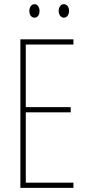

<svg xmlns="http://www.w3.org/2000/svg" viewBox="-20 -903 421 923"><path d="M121 -850C121 -833 130 -818 146 -818C160 -818 170 -831 170 -850C170 -869 160 -883 146 -883C130 -883 121 -867 121 -850ZM262 -851C262 -833 272 -818 287 -818C302 -818 312 -832 312 -851C312 -870 301 -883 287 -883C272 -883 262 -868 262 -851ZM333 0V-25H104V-363H320V-388H104V-689H333V-714H78V0Z"/></svg>

Font: Noto Sans Sinhala ExtraCondensed Thin
Style: Regular
Weight: 100
Width: 2
Designer: Jelle Bosma - Monotype Design Team
Foundry: Monotype Imaging Inc.
Version: Version 2.006